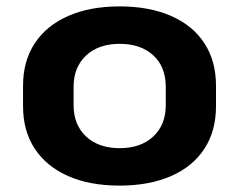

<svg xmlns="http://www.w3.org/2000/svg" viewBox="-20 -570 747 600"><path d="M354 10Q260 10 192.5 -20Q125 -50 88.5 -105.5Q52 -161 52 -238V-302Q52 -379 88.5 -434.5Q125 -490 193 -520Q261 -550 354 -550Q447 -550 515 -520Q583 -490 619 -434.5Q655 -379 655 -302V-238Q655 -161 619 -105.5Q583 -50 515 -20Q447 10 354 10ZM354 -107Q420 -107 459 -143.5Q498 -180 498 -241V-299Q498 -361 459 -397Q420 -433 354 -433Q288 -433 249 -396.5Q210 -360 210 -299V-241Q210 -180 249 -143.5Q288 -107 354 -107Z"/></svg>

Font: Pathway Extreme 28pt
Style: Bold
Weight: 700
Designer: Eduardo Rodriguez Tunni
Foundry: Eduardo Rodriguez Tunni
Version: Version 1.001;gftools[0.9.26]